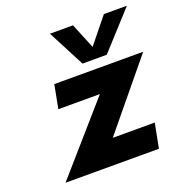

<svg xmlns="http://www.w3.org/2000/svg" viewBox="-121 -771 833 877"><g transform="rotate(-20 295.0 -332.0)"><path d="M50 0 336 -327H134L156 -441H588L323 -119H527L504 0ZM309 -485 216 -664H328L394 -503H348L478 -664H590L427 -485Z"/></g></svg>

Font: Teachers
Style: Italic
Weight: 400
Italic angle: -11°
Designer: Alfredo Marco Pradil, Chank Diesel
Version: Version 1.001